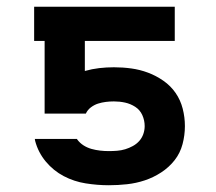

<svg xmlns="http://www.w3.org/2000/svg" viewBox="-20 -540 640 568"><path d="M302 8Q268 8 233.5 2.5Q199 -3 168.5 -19Q138 -35 115.5 -62Q93 -89 84 -123L83 -129H208V-128Q216 -117 227 -110Q238 -103 250.5 -99.5Q263 -96 276 -94.5Q289 -93 302 -93Q314 -93 326.5 -94Q339 -95 350.5 -98.5Q362 -102 373 -108Q384 -114 392 -123Q400 -132 404 -143.5Q408 -155 408 -167Q408 -184 401 -199.5Q394 -215 380 -224Q366 -233 350 -236.5Q334 -240 317 -240Q305 -240 293 -238.5Q281 -237 270 -233.5Q259 -230 249 -222.5Q239 -215 234 -204H112V-419H81V-520H497V-419H231V-330Q252 -336 273.5 -338.5Q295 -341 317 -341Q343 -341 368.5 -337.5Q394 -334 418 -325Q442 -316 463.5 -301Q485 -286 499.5 -265Q514 -244 520.5 -218.5Q527 -193 527 -167Q527 -140 520 -113.5Q513 -87 496.5 -66Q480 -45 457 -30Q434 -15 408.5 -6.5Q383 2 356 5Q329 8 302 8Z"/></svg>

Font: Zed Sans Extended
Style: Bold
Weight: 700
Width: 7
Designer: Belleve Invis
Foundry: Belleve Invis
Version: Version 1.0.0; ttfautohint (v1.8.4)